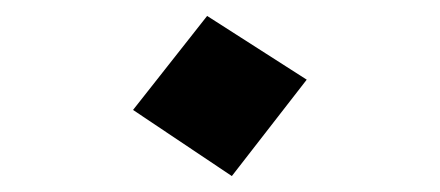

<svg xmlns="http://www.w3.org/2000/svg" viewBox="-20 -304 552 241"><path d="M240 -284 365 -204 271 -83 147 -166Z"/></svg>

Font: Cardo
Style: Regular
Weight: 400
Designer: David J. Perry
Foundry: David J. Perry
Version: Version 1.0451